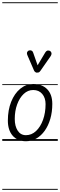

<svg xmlns="http://www.w3.org/2000/svg" viewBox="-25 -1246 531 1698"><path d="M204.5 3Q130 3 87.2 -45.8Q44.5 -94.5 44.5 -179.5Q44.5 -273 73.8 -346Q103 -419 153.8 -461Q204.5 -503 268.5 -503Q347.5 -503 392.5 -456.8Q437.5 -410.5 437.5 -327Q437.5 -255.5 420 -195.2Q402.5 -135 371 -90.5Q339.5 -46 297 -21.5Q254.5 3 204.5 3ZM204.5 -50.5Q254.5 -50.5 293.8 -87.2Q333 -124 355.5 -186.2Q378 -248.5 378 -325.5Q378 -380.5 348.5 -415.2Q319 -450 268.5 -450Q221.5 -450 184.8 -415.5Q148 -381 126.8 -323Q105.5 -265 105.5 -194Q105.5 -130.5 131.5 -90.5Q157.5 -50.5 204.5 -50.5ZM204.5 3Q130 3 87.2 -45.8Q44.5 -94.5 44.5 -179.5Q44.5 -273 73.8 -346Q103 -419 153.8 -461Q204.5 -503 268.5 -503Q347.5 -503 392.5 -456.8Q437.5 -410.5 437.5 -327Q437.5 -255.5 420 -195.2Q402.5 -135 371 -90.5Q339.5 -46 297 -21.5Q254.5 3 204.5 3ZM204.5 -50.5Q254.5 -50.5 293.8 -87.2Q333 -124 355.5 -186.2Q378 -248.5 378 -325.5Q378 -380.5 348.5 -415.2Q319 -450 268.5 -450Q221.5 -450 184.8 -415.5Q148 -381 126.8 -323Q105.5 -265 105.5 -194Q105.5 -130.5 131.5 -90.5Q157.5 -50.5 204.5 -50.5ZM299.5 -603.5Q295 -603.5 287.8 -608.2Q280.5 -613 276.5 -621L219.5 -752.5Q210 -773 215.2 -784.8Q220.5 -796.5 230.5 -799.5Q244 -803.5 254.5 -798.2Q265 -793 268.5 -780L307.5 -668.5L373.5 -779Q385 -798.5 398.8 -799.2Q412.5 -800 421 -793Q431 -783.5 430.8 -772Q430.5 -760.5 423 -749.5L332 -619Q323.5 -606.5 315.2 -605Q307 -603.5 299.5 -603.5ZM-5 424.5H486V432.5H-5ZM-5 -16H486V0H-5ZM-5 -501.5H486V-493.5H-5ZM-5 -1226H486V-1218H-5Z"/></svg>

Font: Edu AU VIC WA NT Guides
Style: Regular
Weight: 400
Designer: Tina and Corey Anderson, Eben Sorkin, Mirko Velimirovic
Foundry: Google for Education
Version: Version 1.001